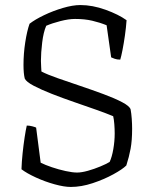

<svg xmlns="http://www.w3.org/2000/svg" viewBox="-20 -740 604 760"><path d="M260 0Q234 0 196 -10.5Q158 -21 122 -37.5Q86 -54 65 -70Q66 -100 69.5 -133.5Q73 -167 77.5 -196.5Q82 -226 86 -243Q97 -243 108 -240Q119 -237 123 -235L141 -96Q159 -87 185.5 -78Q212 -69 239.5 -63Q267 -57 285 -57Q303 -57 328 -64Q353 -71 377 -81Q401 -91 414 -99Q423 -118 428.5 -149.5Q434 -181 434 -212Q434 -229 432.5 -248.5Q431 -268 428 -280Q402 -291 361 -305.5Q320 -320 273.5 -336Q227 -352 185 -368.5Q143 -385 113.5 -400.5Q84 -416 78 -429Q73 -449 73 -483Q73 -528 80 -573Q87 -618 97 -646Q119 -663 154.5 -680Q190 -697 229 -708.5Q268 -720 298 -720Q346 -720 397.5 -701.5Q449 -683 481 -660Q479 -631 474.5 -599.5Q470 -568 465 -542.5Q460 -517 456 -504Q443 -504 433.5 -507.5Q424 -511 420 -513L402 -640Q375 -651 345 -658Q315 -665 277 -665Q252 -665 219 -656.5Q186 -648 163 -638Q152 -613 147 -572Q142 -531 142 -499Q142 -488 143 -473.5Q144 -459 144 -457Q167 -445 208.5 -430.5Q250 -416 297.5 -400Q345 -384 389.5 -367.5Q434 -351 463.5 -335.5Q493 -320 497 -307Q500 -291 501.5 -270Q503 -249 503 -230Q503 -184 497 -151.5Q491 -119 480 -85Q465 -70 428.5 -50Q392 -30 347 -15Q302 0 260 0Z"/></svg>

Font: Texturina Thin
Style: Regular
Weight: 100
Designer: Guillermo Torres Carreño
Foundry: Omnibus-Type
Version: Version 1.002; ttfautohint (v1.8.3)